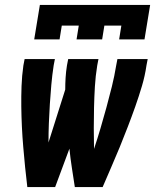

<svg xmlns="http://www.w3.org/2000/svg" viewBox="-20 -760 640 780"><path d="M91 0Q86 -40 82 -81Q78 -122 74.5 -162.5Q71 -203 69 -244.5Q67 -286 66.5 -327Q66 -368 67.5 -410Q69 -452 75 -494L80 -520H203L198 -494Q192 -455 188.5 -415.5Q185 -376 182.5 -337Q180 -298 178.5 -259Q177 -220 177 -181L245 -396Q245 -420 246.5 -444.5Q248 -469 252 -494L257 -520H380L375 -494Q368 -451 365.5 -408.5Q363 -366 362 -323.5Q361 -281 361 -239Q361 -197 362 -155Q376 -197 388.5 -239.5Q401 -282 412.5 -324Q424 -366 434.5 -408.5Q445 -451 452 -494L457 -520H580L575 -494Q569 -452 556.5 -410Q544 -368 529.5 -327Q515 -286 499 -244.5Q483 -203 466.5 -162.5Q450 -122 432 -81Q414 -40 397 0H284Q278 -39 272 -78Q266 -117 262 -156L204 0ZM119 -600 142 -740H590L567 -600H464L473 -656H404L395 -600H291L300 -656H231L222 -600Z"/></svg>

Font: Iosevka Heavy Extended Oblique
Style: Regular
Weight: 900
Width: 7
Italic angle: -9°
Monospace: yes
Designer: Belleve Invis
Foundry: Belleve Invis
Version: Version 32.5.0; ttfautohint (v1.8.4)